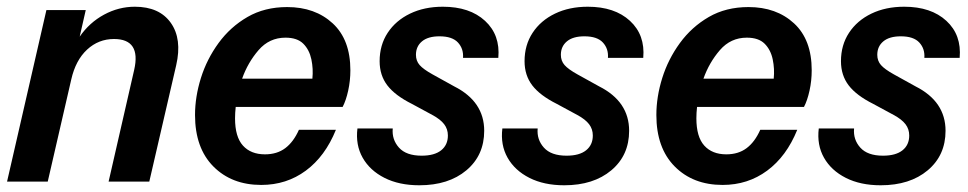

<svg xmlns="http://www.w3.org/2000/svg" viewBox="-20 -540 2879 571"><path d="M1 0 118 -510H235L217 -431Q246 -473 289.5 -496.5Q333 -520 381 -520Q454 -520 488 -472Q522 -424 504 -346L424 0H303L379 -332Q400 -424 319 -424Q273 -424 239 -392.5Q205 -361 192 -304L122 0Z M757 10Q669 10 614.5 -45Q560 -100 560 -198Q560 -252 577.5 -308Q595 -364 630 -412Q665 -460 716 -489.5Q767 -519 834 -519Q917 -519 969.5 -470.5Q1022 -422 1022 -331Q1022 -300 1015.5 -270.5Q1009 -241 999 -222H681Q679 -204 679 -188Q679 -133 702.5 -107Q726 -81 768 -81Q804 -81 828.5 -99.5Q853 -118 869 -154H979Q947 -75 889.5 -32.5Q832 10 757 10ZM829 -428Q781 -428 749 -391Q717 -354 700 -306H909Q912 -335 906 -363.5Q900 -392 882 -410Q864 -428 829 -428Z M1227 11Q1167 11 1123.5 -11Q1080 -33 1058.5 -71Q1037 -109 1043 -158H1148Q1145 -125 1166.5 -101Q1188 -77 1234 -77Q1272 -77 1292 -93Q1312 -109 1312 -137Q1312 -156 1301 -170.5Q1290 -185 1266 -198L1205 -231Q1155 -256 1132 -286Q1109 -316 1109 -358Q1109 -406 1133 -442.5Q1157 -479 1199.5 -499.5Q1242 -520 1297 -520Q1377 -520 1422.5 -478Q1468 -436 1462 -368H1357Q1359 -395 1342 -413.5Q1325 -432 1287 -432Q1253 -432 1235 -417Q1217 -402 1217 -377Q1217 -359 1228 -346.5Q1239 -334 1266 -319L1331 -283Q1420 -238 1420 -151Q1420 -78 1367 -33.5Q1314 11 1227 11Z M1658 11Q1598 11 1554.5 -11Q1511 -33 1489.5 -71Q1468 -109 1474 -158H1579Q1576 -125 1597.5 -101Q1619 -77 1665 -77Q1703 -77 1723 -93Q1743 -109 1743 -137Q1743 -156 1732 -170.5Q1721 -185 1697 -198L1636 -231Q1586 -256 1563 -286Q1540 -316 1540 -358Q1540 -406 1564 -442.5Q1588 -479 1630.5 -499.5Q1673 -520 1728 -520Q1808 -520 1853.5 -478Q1899 -436 1893 -368H1788Q1790 -395 1773 -413.5Q1756 -432 1718 -432Q1684 -432 1666 -417Q1648 -402 1648 -377Q1648 -359 1659 -346.5Q1670 -334 1697 -319L1762 -283Q1851 -238 1851 -151Q1851 -78 1798 -33.5Q1745 11 1658 11Z M2129 10Q2041 10 1986.5 -45Q1932 -100 1932 -198Q1932 -252 1949.5 -308Q1967 -364 2002 -412Q2037 -460 2088 -489.5Q2139 -519 2206 -519Q2289 -519 2341.5 -470.5Q2394 -422 2394 -331Q2394 -300 2387.5 -270.5Q2381 -241 2371 -222H2053Q2051 -204 2051 -188Q2051 -133 2074.5 -107Q2098 -81 2140 -81Q2176 -81 2200.5 -99.5Q2225 -118 2241 -154H2351Q2319 -75 2261.5 -32.5Q2204 10 2129 10ZM2201 -428Q2153 -428 2121 -391Q2089 -354 2072 -306H2281Q2284 -335 2278 -363.5Q2272 -392 2254 -410Q2236 -428 2201 -428Z M2599 11Q2539 11 2495.5 -11Q2452 -33 2430.5 -71Q2409 -109 2415 -158H2520Q2517 -125 2538.5 -101Q2560 -77 2606 -77Q2644 -77 2664 -93Q2684 -109 2684 -137Q2684 -156 2673 -170.5Q2662 -185 2638 -198L2577 -231Q2527 -256 2504 -286Q2481 -316 2481 -358Q2481 -406 2505 -442.5Q2529 -479 2571.5 -499.5Q2614 -520 2669 -520Q2749 -520 2794.5 -478Q2840 -436 2834 -368H2729Q2731 -395 2714 -413.5Q2697 -432 2659 -432Q2625 -432 2607 -417Q2589 -402 2589 -377Q2589 -359 2600 -346.5Q2611 -334 2638 -319L2703 -283Q2792 -238 2792 -151Q2792 -78 2739 -33.5Q2686 11 2599 11Z"/></svg>

Font: Instrument Sans SemiCondensed SemiBold Italic
Style: Regular
Weight: 600
Width: 4
Italic angle: -13°
Designer: Rodrigo Fuenzalida
Foundry: fragTYPE
Version: Version 1.000; ttfautohint (v1.8.4.7-5d5b);gftools[0.9.28]